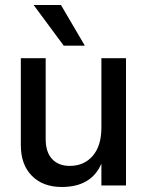

<svg xmlns="http://www.w3.org/2000/svg" viewBox="-20 -739 591 765"><path d="M482 0H384V-87Q344 6 226 6Q151 6 107 -38.5Q63 -83 63 -161V-507H162V-185Q162 -133 187.5 -105.5Q213 -78 258 -78Q315 -78 349.5 -118Q384 -158 384 -231V-507H482ZM318 -557H234L114 -719H223Z"/></svg>

Font: Hind Vadodara Medium
Style: Regular
Weight: 500
Designer: Hitesh Malaviya
Foundry: Indian Type Foundry
Version: Version 1.001;PS 1.0;hotconv 1.0.86;makeotf.lib2.5.63406; tt